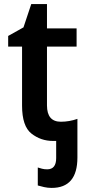

<svg xmlns="http://www.w3.org/2000/svg" viewBox="-20 -680 425 940"><path d="M233 240Q359 240 359 91V-98Q319 -84 278 -84Q210 -84 210 -164V-452H355V-541H210V-660H133L95 -546L20 -504V-452H88V-163Q88 -62 134 -26Q180 10 239 10H255V94Q255 149 211 149Q197 149 185.5 146Q174 143 165 140V228Q178 232 196 236Q214 240 233 240Z"/></svg>

Font: Noto Sans Display Medium
Style: Regular
Weight: 500
Designer: Monotype Design Team
Foundry: Monotype Imaging Inc.
Version: Version 1.900